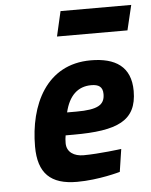

<svg xmlns="http://www.w3.org/2000/svg" viewBox="-53 -780 658 836"><g transform="rotate(-5 276.0 -362.5)"><path d="M526 -627 552 -736H243L218 -627ZM233 -294C250 -366 289 -403 348 -403C380 -403 398 -392 398 -360C398 -313 368 -294 274 -294H233ZM288 -102C248 -102 215 -121 215 -161C215 -173 216 -187 218 -195H253C444 -195 530 -231 530 -362C530 -469 462 -511 355 -511C160 -511 81 -339 81 -158C81 -41 135 11 250 11C346 11 439 -16 439 -16L454 -115C454 -115 356 -102 288 -102Z"/></g></svg>

Font: RazerF5
Style: Bold Italic
Weight: 700
Foundry: Razer Inc.
Version: Version 2